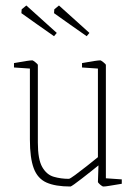

<svg xmlns="http://www.w3.org/2000/svg" viewBox="-20 -670 493 700"><path d="M237 10Q182 10 149.5 -4.5Q117 -19 103 -56.5Q89 -94 89 -161V-420L31 -424V-440Q58 -445 75 -447.5Q92 -450 98 -450Q100 -450 109 -443Q118 -436 118 -433V-150Q118 -89 134 -61Q150 -33 176 -25.5Q202 -18 231 -18Q235 -18 254 -32Q273 -46 296.5 -64.5Q320 -83 337 -97V-420L279 -424V-440Q306 -445 323 -447.5Q340 -450 346 -450Q348 -450 357 -443Q366 -436 366 -433V-20L424 -16V0Q393 5 378.5 7.5Q364 10 357 10Q353 10 345 3Q337 -4 337 -7L339 -67Q328 -58 311.5 -45Q295 -32 279 -19.5Q263 -7 251 1.5Q239 10 237 10ZM177 -538Q146 -560 115 -581.5Q84 -603 58 -622L59 -636L76 -650L187 -550ZM296 -538Q265 -560 234 -581.5Q203 -603 177 -622L178 -636L195 -650L306 -550Z"/></svg>

Font: Grenze Gotisch Thin
Style: Regular
Weight: 100
Designer: Renata Polastri
Foundry: Omnibus-Type
Version: Version 1.001